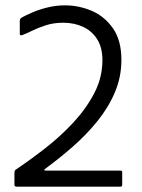

<svg xmlns="http://www.w3.org/2000/svg" viewBox="-20 -698 531 718"><path d="M44 0Q38 0 36 -1.5Q34 -3 34 -8V-52Q34 -62 41 -65Q93 -100 149 -143.5Q205 -187 253.5 -239Q302 -291 332.5 -349.5Q363 -408 363 -473Q363 -520 343.5 -551Q324 -582 291 -597.5Q258 -613 216 -613Q181 -613 151.5 -603.5Q122 -594 101 -583.5Q80 -573 69 -569Q54 -562 54 -571V-619Q54 -625 56 -627.5Q58 -630 64 -634Q77 -641 101 -651.5Q125 -662 157 -670Q189 -678 223 -678Q275 -678 323 -657.5Q371 -637 402.5 -592Q434 -547 434 -474Q434 -410 409.5 -352.5Q385 -295 343.5 -244Q302 -193 251 -148.5Q200 -104 148 -66Q145 -64 146 -62Q147 -60 150 -60H430Q437 -60 437 -54V-8Q437 -3 435.5 -1.5Q434 0 428 0Z"/></svg>

Font: Glory Thin
Style: Regular
Weight: 400
Version: Version 1.011